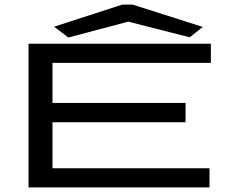

<svg xmlns="http://www.w3.org/2000/svg" viewBox="-20 -814 1040 834"><path d="M104 0V-624H896V-541H208V-367H786V-283H208V-83H890V0ZM277 -651 215 -698 511 -794H556L861 -697L804 -652L537 -720Z"/></svg>

Font: Inconsolata UltraExpanded Medium
Style: Regular
Weight: 500
Width: 9
Monospace: yes
Designer: Raph Levien, Cyreal, Brenton Simpson
Foundry: Raph Levien, Cyreal, Google
Version: Version 3.001; ttfautohint (v1.8.2.53-6de2)